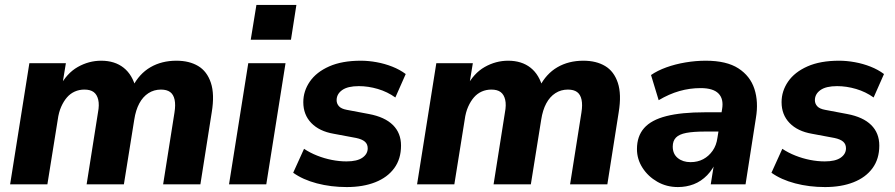

<svg xmlns="http://www.w3.org/2000/svg" viewBox="-20 -747 3627 778"><path d="M21 0 99 -491H247L231 -394H221Q250 -450 295 -475.5Q340 -501 390 -501Q445 -501 481 -472.5Q517 -444 531 -388L517 -395Q544 -448 589.5 -474.5Q635 -501 695 -501Q747 -501 783 -479.5Q819 -458 834.5 -411.5Q850 -365 838 -292L792 0H641L687 -291Q692 -322 687.5 -343Q683 -364 669.5 -374Q656 -384 632 -384Q604 -384 581.5 -369.5Q559 -355 544.5 -328Q530 -301 524 -262L482 0H331L377 -291Q383 -322 378 -343Q373 -364 359.5 -374Q346 -384 322 -384Q301 -384 283 -376Q265 -368 251.5 -352.5Q238 -337 228 -314.5Q218 -292 214 -262L172 0Z M996 -586 1019 -727H1181L1159 -586ZM908 0 986 -491H1137L1059 0Z M1385 11Q1321 11 1264 -4Q1207 -19 1168 -47L1212 -144Q1236 -128 1265 -116.5Q1294 -105 1324.5 -99Q1355 -93 1384 -93Q1427 -93 1448.5 -108Q1470 -123 1470 -146Q1470 -163 1458.5 -173Q1447 -183 1423 -188L1332 -205Q1274 -215 1241.5 -248.5Q1209 -282 1209 -333Q1209 -378 1235.5 -416.5Q1262 -455 1314 -478Q1366 -501 1442 -501Q1473 -501 1506 -495Q1539 -489 1569.5 -477Q1600 -465 1624 -447L1582 -352Q1550 -375 1511 -386.5Q1472 -398 1434 -398Q1389 -398 1366.5 -382Q1344 -366 1344 -341Q1344 -327 1353.5 -316.5Q1363 -306 1385 -302L1475 -285Q1539 -273 1572 -240.5Q1605 -208 1605 -157Q1605 -103 1577.5 -65.5Q1550 -28 1500.5 -8.5Q1451 11 1385 11Z M1670 0 1748 -491H1896L1880 -394H1870Q1899 -450 1944 -475.5Q1989 -501 2039 -501Q2094 -501 2130 -472.5Q2166 -444 2180 -388L2166 -395Q2193 -448 2238.5 -474.5Q2284 -501 2344 -501Q2396 -501 2432 -479.5Q2468 -458 2483.5 -411.5Q2499 -365 2487 -292L2441 0H2290L2336 -291Q2341 -322 2336.5 -343Q2332 -364 2318.5 -374Q2305 -384 2281 -384Q2253 -384 2230.5 -369.5Q2208 -355 2193.5 -328Q2179 -301 2173 -262L2131 0H1980L2026 -291Q2032 -322 2027 -343Q2022 -364 2008.5 -374Q1995 -384 1971 -384Q1950 -384 1932 -376Q1914 -368 1900.5 -352.5Q1887 -337 1877 -314.5Q1867 -292 1863 -262L1821 0Z M2727 11Q2681 11 2643.5 -10.5Q2606 -32 2583.5 -67Q2561 -102 2561 -143Q2561 -195 2590 -228Q2619 -261 2680 -276.5Q2741 -292 2836 -292H2915L2903 -214H2839Q2790 -214 2761 -208.5Q2732 -203 2719 -189.5Q2706 -176 2706 -153Q2706 -123 2726.5 -106.5Q2747 -90 2778 -90Q2807 -90 2829.5 -102Q2852 -114 2867.5 -136Q2883 -158 2887 -188L2906 -305Q2913 -346 2891.5 -368Q2870 -390 2819 -390Q2775 -390 2733 -378Q2691 -366 2649 -341L2618 -443Q2644 -461 2680 -474Q2716 -487 2757.5 -494Q2799 -501 2840 -501Q2924 -501 2972 -470Q3020 -439 3037 -386.5Q3054 -334 3043 -269L3001 0H2860L2876 -100H2885Q2870 -62 2845.5 -37Q2821 -12 2791 -0.5Q2761 11 2727 11Z M3323 11Q3259 11 3202 -4Q3145 -19 3106 -47L3150 -144Q3174 -128 3203 -116.5Q3232 -105 3262.5 -99Q3293 -93 3322 -93Q3365 -93 3386.5 -108Q3408 -123 3408 -146Q3408 -163 3396.5 -173Q3385 -183 3361 -188L3270 -205Q3212 -215 3179.5 -248.5Q3147 -282 3147 -333Q3147 -378 3173.5 -416.5Q3200 -455 3252 -478Q3304 -501 3380 -501Q3411 -501 3444 -495Q3477 -489 3507.5 -477Q3538 -465 3562 -447L3520 -352Q3488 -375 3449 -386.5Q3410 -398 3372 -398Q3327 -398 3304.5 -382Q3282 -366 3282 -341Q3282 -327 3291.5 -316.5Q3301 -306 3323 -302L3413 -285Q3477 -273 3510 -240.5Q3543 -208 3543 -157Q3543 -103 3515.5 -65.5Q3488 -28 3438.5 -8.5Q3389 11 3323 11Z"/></svg>

Font: Nunito Sans 12pt ExtraLight ExtraBold
Style: Italic
Weight: 800
Italic angle: -9°
Version: Version 3.101;gftools[0.9.27]